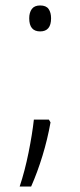

<svg xmlns="http://www.w3.org/2000/svg" viewBox="-20 -553 294 703"><path d="M87 -486Q87 -507 96.5 -520Q106 -533 127 -533Q149 -533 158 -520Q167 -507 167 -486Q167 -438 127 -438Q87 -438 87 -486ZM159 -115 165 -105Q154 -43 135.5 17.5Q117 78 94 130H52Q71 73 84.5 6Q98 -61 104 -115Z"/></svg>

Font: Noto Sans Sinhala ExtraCondensed Light
Style: Regular
Weight: 300
Width: 2
Designer: Jelle Bosma - Monotype Design Team
Foundry: Monotype Imaging Inc.
Version: Version 2.006; ttfautohint (v1.8.4.7-5d5b)